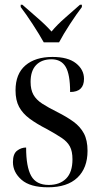

<svg xmlns="http://www.w3.org/2000/svg" viewBox="-20 -786 427 816"><path d="M184 10Q108 10 71.5 -22Q35 -54 35 -97Q35 -132 52.5 -145.5Q70 -159 91 -159Q91 -77 112.5 -38.5Q134 0 187 0Q234 0 261 -27Q288 -54 288 -109Q288 -143 277 -163.5Q266 -184 242 -200Q218 -216 180 -237Q135 -260 105.5 -282Q76 -304 61 -332Q46 -360 46 -402Q46 -472 88 -508Q130 -544 203 -544Q269 -544 303 -517Q337 -490 337 -451Q337 -395 278 -395Q278 -470 259 -502Q240 -534 199 -534Q157 -534 133.5 -509.5Q110 -485 110 -438Q110 -405 122 -383.5Q134 -362 159.5 -345.5Q185 -329 223 -310Q263 -290 292 -269Q321 -248 336.5 -219Q352 -190 352 -145Q352 -72 309 -31Q266 10 184 10ZM166 -606Q147 -640 119 -683Q91 -726 68 -756V-766H75Q103 -741 138 -711Q173 -681 199 -652Q223 -681 257.5 -711Q292 -741 320 -766H328V-756Q305 -726 277 -683Q249 -640 231 -606Z"/></svg>

Font: Noto Serif Display Condensed
Style: Regular
Weight: 400
Width: 3
Designer: Monotype Design Team
Foundry: Monotype Imaging Inc.
Version: Version 2.009